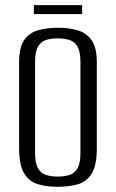

<svg xmlns="http://www.w3.org/2000/svg" viewBox="-20 -706 446 738"><path d="M201.3 12Q158.2 12 125 1.8Q91.8 -8.3 72.6 -39.8Q53.5 -71.2 53.5 -135.3V-467.8Q53.5 -523.5 72.6 -551.6Q91.8 -579.7 125.7 -589.5Q159.7 -599.3 202.7 -599.3Q246.4 -599.3 279.8 -589.1Q313.2 -579 332.6 -550.9Q352.1 -522.8 352.1 -467.8V-135.5Q352.1 -70.5 332.6 -39Q313.2 -7.6 279.5 2.2Q245.7 12 201.3 12ZM202 -27.3Q227.9 -27.3 247.5 -33.7Q267.1 -40 278.2 -59.5Q289.2 -78.9 289.2 -117.8V-468Q289.2 -506.9 278.2 -526.4Q267.1 -545.8 247.2 -552.2Q227.2 -558.5 202 -558.5Q176 -558.5 156.6 -552.2Q137.1 -545.8 125.9 -526.4Q114.8 -506.9 114.8 -468V-117.8Q114.8 -78.9 125.9 -59.5Q137.1 -40 156.6 -33.7Q176 -27.3 202 -27.3ZM110.1 -652V-686.2H295.8V-652Z"/></svg>

Font: Alumni Sans SC Thin
Style: Regular
Weight: 100
Designer: Robert E. Leuschke
Foundry: Robert E. Leuschke
Version: Version 1.018